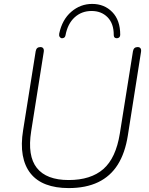

<svg xmlns="http://www.w3.org/2000/svg" viewBox="-20 -951 760 979"><path d="M330 8Q264 8 215 -10.5Q166 -29 136 -66.5Q106 -104 96 -159.5Q86 -215 98 -288L162 -690Q164 -701 170 -706Q176 -711 186 -711Q196 -711 200.5 -704.5Q205 -698 203 -686L139 -282Q119 -156 168 -94.5Q217 -33 330 -33Q443 -33 507 -89Q571 -145 591 -270L658 -690Q660 -701 666 -706Q672 -711 682 -711Q692 -711 696.5 -704.5Q701 -698 699 -686L632 -261Q618 -171 580.5 -111.5Q543 -52 480.5 -22Q418 8 330 8ZM295 -756Q288 -757 284 -763.5Q280 -770 282 -780Q297 -851 343.5 -891Q390 -931 450 -931Q512 -931 552.5 -889.5Q593 -848 593 -774Q593 -766 589 -761.5Q585 -757 577 -756Q572 -756 568 -757.5Q564 -759 562 -763Q560 -767 560 -773Q560 -831 528.5 -863Q497 -895 447 -895Q396 -895 360.5 -862.5Q325 -830 314 -771Q313 -766 310.5 -762.5Q308 -759 304 -757.5Q300 -756 295 -756Z"/></svg>

Font: Nunito ExtraLight ExtraLight
Style: Italic
Weight: 250
Italic angle: -9°
Version: Version 3.602